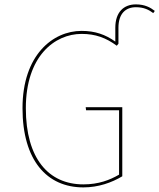

<svg xmlns="http://www.w3.org/2000/svg" viewBox="-20 -829 713 859"><path d="M588 -809.4C533.3 -809.4 495.9 -774.3 495.9 -705V-642.9C452.1 -674.1 405.9 -690.8 345.1 -690.8C216.1 -690.8 80.7 -582.4 80.7 -345C80.7 -111.9 189.6 9.4 353 9.4C420 9.4 479.9 -12 527.1 -40.3V-349.3H363.4L365.1 -335.7H512.7V-47.7C471.7 -23.8 421.4 -4.1 353 -4.1C197.3 -4.1 95.6 -119.8 95.6 -345C95.6 -577.4 224.4 -677.3 345.1 -677.3C407 -677.3 454.1 -660 502.4 -624.4L509.9 -633.3V-704.6C509.9 -769 542.9 -796.7 588 -796.7C624.1 -796.7 646.1 -785.1 665.6 -770.4L672.6 -780.1C653.7 -795.1 628.1 -809.4 588 -809.4Z"/></svg>

Font: Fira Sans Hair
Style: Regular
Weight: 100
Designer: bBox Type GmbH & Carrois Corporate GbR & Edenspiekermann AG
Foundry: bBox Type GmbH & Carrois Corporate GbR & Edenspiekermann AG
Version: Version 4.300;PS 004.300;hotconv 1.0.88;makeotf.lib2.5.64775